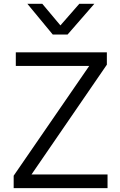

<svg xmlns="http://www.w3.org/2000/svg" viewBox="-20 -970 620 990"><path d="M50.5 0V-64L440 -630H61.5V-700H531V-636.5L142.5 -70.5H534.5V0ZM252 -792 121 -950.5H198L291.5 -839L389 -950.5H466.5L328.5 -792Z"/></svg>

Font: Geologica ExtraLight
Style: Regular
Weight: 200
Designer: Sindre Bremnes, Frode Helland
Foundry: Monokrom Skriftforlag AS
Version: Version 1.010; ttfautohint (v1.8.4.7-5d5b);gftools[0.9.28]